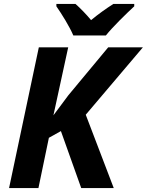

<svg xmlns="http://www.w3.org/2000/svg" viewBox="-20 -954 745 974"><path d="M352 -774H517C552 -818 621 -885 661 -922V-934H555C516 -909 481 -884 442 -852C419 -880 386 -914 363 -934H266V-922C293 -883 332 -821 352 -774ZM26 0H175L228 -255L289 -289L392 0H557L415 -372L705 -714H529L327 -471L251 -369L326 -714H177Z"/></svg>

Font: Noto Sans
Style: Bold Italic
Weight: 700
Italic angle: -12°
Designer: Monotype Design Team
Foundry: Monotype Imaging Inc.
Version: Version 2.013